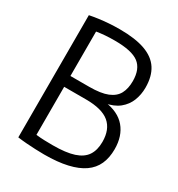

<svg xmlns="http://www.w3.org/2000/svg" viewBox="-178 -866 920 990"><g transform="rotate(30 282.0 -371.0)"><path d="M230.5 6.5Q205 6.5 178 5.2Q151 4 124.2 2Q97.5 0 72 -3.5V-731Q97 -736 124.8 -739.8Q152.5 -743.5 183.2 -745.8Q214 -748 247.5 -748Q339.5 -748 398 -727Q456.5 -706 484.2 -663Q512 -620 512 -553Q512 -512 497.8 -475.5Q483.5 -439 451.8 -413.2Q420 -387.5 367 -378.5V-385.5Q450 -375 491.5 -326Q533 -277 533 -198.5Q533 -148 515.8 -109.5Q498.5 -71 462 -45.5Q425.5 -20 368.2 -6.8Q311 6.5 230.5 6.5ZM246 -57Q324 -57 370.8 -72.2Q417.5 -87.5 438.5 -119.2Q459.5 -151 459.5 -200Q459.5 -274 415.8 -310.8Q372 -347.5 276.5 -347.5H136.5V-412H258Q327.5 -412 366.8 -428Q406 -444 422.2 -474.5Q438.5 -505 438.5 -549.5Q438.5 -621.5 397 -653Q355.5 -684.5 254.5 -684.5Q222.5 -684.5 196.8 -682.5Q171 -680.5 146.5 -676.5V-61.5Q172 -58.5 196.8 -57.8Q221.5 -57 246 -57Z"/></g></svg>

Font: Encode Sans SC Condensed
Style: Regular
Weight: 400
Width: 3
Designer: Multiple Designers
Foundry: Impallari Type
Version: Version 3.002